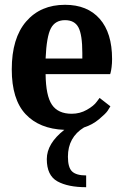

<svg xmlns="http://www.w3.org/2000/svg" viewBox="-20 -530 514 800"><path d="M339 250Q263 250 219 225.5Q175 201 175 133Q175 68 248 11Q144 7 86.5 -54.5Q29 -116 29 -241Q29 -371 89 -440.5Q149 -510 251 -510Q344 -510 395.5 -451.5Q447 -393 447 -284Q447 -266 445 -250.5Q443 -235 441 -228L439 -221H170Q171 -131 196.5 -93.5Q222 -56 279 -56Q313 -56 342 -72.5Q371 -89 383 -106L395 -122L440 -87Q436 -80 428.5 -68.5Q421 -57 393 -33.5Q365 -10 330 1Q263 42 263 123Q263 168 280.5 184.5Q298 201 339 201ZM170 -286H323V-309Q323 -385 307 -415.5Q291 -446 251 -446Q210 -446 192 -412Q174 -378 170 -286Z"/></svg>

Font: Arsenal
Style: Bold
Weight: 700
Designer: Andrij Shevchenko
Foundry: Stairsfor
Version: Version 2.001;PS 002.001;hotconv 1.0.88;makeotf.lib2.5.64775